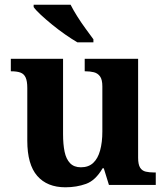

<svg xmlns="http://www.w3.org/2000/svg" viewBox="-20 -786 707 816"><path d="M258 10Q180.4 10 138.2 -38.5Q96 -87 96 -188V-412Q96 -441 89 -456.5Q82 -472 67 -477.5Q52 -483 28 -483H26V-536H248V-216Q248 -172.6 254.5 -141.3Q261 -110 277.8 -92.5Q294.6 -75 323.8 -75Q356 -75 376 -93.5Q396 -112 405.5 -146.7Q415 -181.4 415 -227V-419Q415 -447.9 405 -461.5Q395 -475 378.8 -479Q362.7 -483 342.6 -483H340V-536H567V-115.6Q567 -87 575.5 -73.5Q584 -60 599.7 -56.5Q615.4 -53 634 -53H642V0H443L421 -71H416.1Q386 -19 345.5 -4.5Q305 10 258 10ZM309 -606Q285 -620 257 -639.5Q229 -659 202 -681Q175 -703 153.5 -723Q132 -743 123 -756V-766H280Q291 -744 308 -717Q325 -690 344 -664Q363 -638 377 -619V-606Z"/></svg>

Font: Noto Serif Gujarati
Style: Regular
Weight: 400
Designer: Universal Thirst, Indian Type Foundry and the Monotype Design Team
Foundry: Monotype Imaging Inc.
Version: Version 2.102